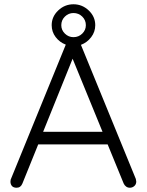

<svg xmlns="http://www.w3.org/2000/svg" viewBox="-20 -878 688 899"><path d="M618 -28Q618 -15 609 -7Q600 1 588 1Q578 1 570.5 -4.5Q563 -10 559 -19L484 -202H159L85 -19Q77 1 58 1Q44 1 37 -6Q30 -13 29 -25V-28Q29 -34 30 -37L288 -669Q259 -680 240.5 -704.5Q222 -729 222 -760Q222 -800 252.5 -829Q283 -858 324 -858Q365 -858 395.5 -829Q426 -800 426 -760Q426 -729 407 -704Q388 -679 359 -668L616 -40Q618 -32 618 -28ZM324 -704Q348 -704 365 -720.5Q382 -737 382 -760Q382 -784 365 -800.5Q348 -817 324 -817Q301 -817 284 -800.5Q267 -784 267 -760Q267 -737 284 -720.5Q301 -704 324 -704ZM182 -261H460L320 -603Z"/></svg>

Font: Quicksand
Style: Regular
Weight: 400
Designer: Andrew Paglinawan
Foundry: Andrew Paglinawan
Version: Version 3.000